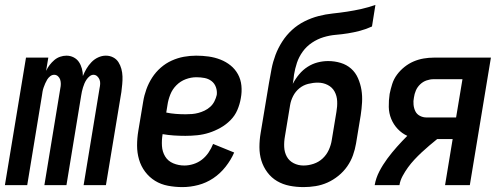

<svg xmlns="http://www.w3.org/2000/svg" viewBox="-32 -755 2052 783"><path d="M-12 0 74 -520H165L156 -466Q162 -479 170.5 -490Q179 -501 189.5 -510Q200 -519 213 -523.5Q226 -528 239 -528Q255 -528 268.5 -521Q282 -514 290 -502Q298 -490 302 -475Q306 -460 306 -445Q312 -460 320.5 -474.5Q329 -489 341 -501.5Q353 -514 368.5 -521Q384 -528 399 -528H400Q416 -528 429.5 -521Q443 -514 451 -501.5Q459 -489 463 -474Q467 -459 467.5 -443.5Q468 -428 466.5 -412Q465 -396 463 -380L400 0H309L374 -395Q376 -404 376.5 -413Q377 -422 374 -430Q371 -438 364.5 -444Q358 -450 349 -450Q341 -450 333.5 -444Q326 -438 321 -430.5Q316 -423 312.5 -415Q309 -407 306.5 -398.5Q304 -390 302 -381.5Q300 -373 299 -365L239 0H149L214 -395Q216 -404 216 -413Q216 -422 213.5 -430Q211 -438 204.5 -444Q198 -450 189 -450Q180 -450 172.5 -444Q165 -438 160.5 -430.5Q156 -423 152.5 -415Q149 -407 146 -398.5Q143 -390 141.5 -381.5Q140 -373 139 -365L79 0Z M712 8Q682 8 653 2.5Q624 -3 600.5 -17.5Q577 -32 560 -54.5Q543 -77 535 -104.5Q527 -132 527 -161.5Q527 -191 532 -221L552 -341Q556 -366 565 -391Q574 -416 588.5 -438.5Q603 -461 623.5 -479Q644 -497 668.5 -508Q693 -519 718 -523.5Q743 -528 768 -528Q794 -528 819 -524.5Q844 -521 867 -512Q890 -503 908.5 -488Q927 -473 938.5 -452Q950 -431 952.5 -405.5Q955 -380 950 -354Q946 -330 936 -306.5Q926 -283 907.5 -264.5Q889 -246 866.5 -233.5Q844 -221 820.5 -213.5Q797 -206 772.5 -203.5Q748 -201 724 -201Q701 -201 677.5 -202.5Q654 -204 631 -208V-207Q627 -183 628.5 -159.5Q630 -136 641.5 -117Q653 -98 674.5 -89Q696 -80 720 -80Q738 -80 757 -86Q776 -92 791.5 -104Q807 -116 818.5 -133Q830 -150 837 -168L923 -133Q910 -103 888 -75Q866 -47 837.5 -28Q809 -9 776.5 -0.5Q744 8 712 8ZM725 -289Q738 -289 751 -290Q764 -291 777 -294.5Q790 -298 802.5 -304Q815 -310 825.5 -319.5Q836 -329 842.5 -342Q849 -355 852 -368Q854 -384 848.5 -399.5Q843 -415 830.5 -424.5Q818 -434 802 -437Q786 -440 769 -440Q747 -440 725.5 -432Q704 -424 687.5 -407.5Q671 -391 662.5 -369.5Q654 -348 651 -327L646 -296Q665 -292 685 -290.5Q705 -289 725 -289Z M1206 8Q1176 8 1148.5 2.5Q1121 -3 1098 -16.5Q1075 -30 1058.5 -52Q1042 -74 1034 -100Q1026 -126 1026 -155Q1026 -184 1031 -213L1065 -417Q1070 -446 1075.5 -474.5Q1081 -503 1091.5 -531Q1102 -559 1119 -585.5Q1136 -612 1159 -633Q1182 -654 1210 -668Q1238 -682 1267 -689.5Q1296 -697 1325 -700Q1354 -703 1383.5 -707.5Q1413 -712 1442 -718.5Q1471 -725 1499 -735L1485 -647Q1461 -636 1436.5 -629.5Q1412 -623 1387 -619Q1362 -615 1337.5 -613Q1313 -611 1288 -603.5Q1263 -596 1240.5 -581Q1218 -566 1202.5 -544.5Q1187 -523 1179 -499Q1171 -475 1167 -450Q1166 -441 1165 -432Q1164 -423 1162 -413Q1173 -434 1188 -452Q1203 -470 1222.5 -482.5Q1242 -495 1263.5 -500.5Q1285 -506 1306 -506Q1333 -506 1357.5 -498.5Q1382 -491 1400 -475Q1418 -459 1428 -436Q1438 -413 1442 -388.5Q1446 -364 1444.5 -337.5Q1443 -311 1439 -285L1420 -170Q1416 -146 1407.5 -122Q1399 -98 1384 -76.5Q1369 -55 1348 -38Q1327 -21 1303.5 -10.5Q1280 0 1255 4Q1230 8 1206 8ZM1206 -80Q1226 -80 1247 -87Q1268 -94 1284 -109Q1300 -124 1309 -144Q1318 -164 1321 -184L1340 -299Q1344 -321 1343 -342.5Q1342 -364 1332.5 -381.5Q1323 -399 1304.5 -408.5Q1286 -418 1264 -418Q1245 -418 1225 -413Q1205 -408 1189 -395Q1173 -382 1163.5 -363.5Q1154 -345 1151 -326L1130 -199Q1126 -177 1127 -155.5Q1128 -134 1137.5 -116.5Q1147 -99 1165.5 -89.5Q1184 -80 1206 -80Z M1496 0Q1501 -29 1515 -56Q1529 -83 1547.5 -108Q1566 -133 1587 -156.5Q1608 -180 1629 -201Q1607 -211 1590 -229Q1573 -247 1563.5 -270Q1554 -293 1553.5 -319Q1553 -345 1557 -372Q1561 -392 1567.5 -412.5Q1574 -433 1587 -450.5Q1600 -468 1617.5 -482Q1635 -496 1655 -504.5Q1675 -513 1696 -516.5Q1717 -520 1737 -520H1970L1884 0H1783L1814 -188H1751Q1735 -175 1719 -161.5Q1703 -148 1687.5 -133.5Q1672 -119 1658 -104Q1644 -89 1632 -72.5Q1620 -56 1610 -37.5Q1600 -19 1597 0ZM1707 -276H1828L1854 -432H1736Q1722 -432 1707.5 -427Q1693 -422 1681.5 -411Q1670 -400 1664 -386Q1658 -372 1656 -357Q1653 -343 1654.5 -328Q1656 -313 1662 -301Q1668 -289 1680.5 -282.5Q1693 -276 1707 -276Z"/></svg>

Font: Iosevka Term Curly Semibold
Style: Italic
Weight: 600
Italic angle: -9°
Designer: Belleve Invis
Foundry: Belleve Invis
Version: Version 32.3.0